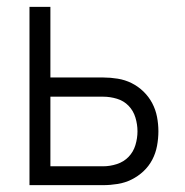

<svg xmlns="http://www.w3.org/2000/svg" viewBox="-20 -540 540 560"><path d="M66 0V-520H127V-314H281Q302 -314 323.5 -310.5Q345 -307 364 -297.5Q383 -288 398.5 -273Q414 -258 424 -239Q434 -220 438 -199Q442 -178 442 -157Q442 -136 438 -114.5Q434 -93 424 -74Q414 -55 398.5 -40.5Q383 -26 364 -16.5Q345 -7 323.5 -3.5Q302 0 281 0ZM127 -55H281Q301 -55 321 -61.5Q341 -68 355 -82.5Q369 -97 375 -117Q381 -137 381 -157Q381 -177 375 -197Q369 -217 355 -231.5Q341 -246 321 -252Q301 -258 281 -258H127Z"/></svg>

Font: Iosevka Fixed SS04 Light
Style: Regular
Weight: 300
Monospace: yes
Designer: Belleve Invis
Foundry: Belleve Invis
Version: Version 32.5.0